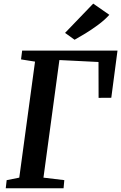

<svg xmlns="http://www.w3.org/2000/svg" viewBox="-20 -1016 654 1036"><path d="M11 0 16 -44 84 -57.5 169 -683.5 93.5 -695.5 99.5 -743H614L580.5 -488.5L512 -488L511.5 -681.5L300.5 -692L214.5 -57.5L327 -44L323 0ZM382.5 -801.5 331 -838.5 483 -996.5 570 -936Q543.5 -907 509.2 -881.8Q475 -856.5 441.5 -836Q408 -815.5 382.5 -801.5Z"/></svg>

Font: Merriweather SemiBold
Style: Italic
Weight: 600
Italic angle: -7.8°
Version: Version 2.101